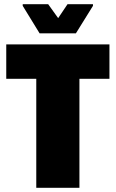

<svg xmlns="http://www.w3.org/2000/svg" viewBox="-20 -901 555 921"><path d="M154 0V-523H10V-688H505V-523H361V0ZM170 -741 89 -873V-881H211L259 -814L304 -881H426V-873L344 -741Z"/></svg>

Font: Saira Semi Condensed Black
Style: Regular
Weight: 900
Width: 4
Designer: Hector Gatti with collaboration of the Omnibus-Type team
Foundry: Omnibus-Type
Version: Version 1.001; ttfautohint (v1.8)